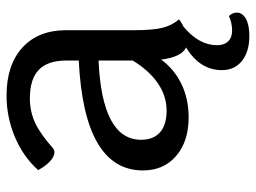

<svg xmlns="http://www.w3.org/2000/svg" viewBox="-120 -480 800 601"><g transform="rotate(-90 280.5 -180.0)"><path d="M541 161Q541 178 522 189Q503 200 468 200Q419 200 390 177Q361 154 361 114Q361 45 432 2Q402 -12 394 -76Q364 -35 317.5 -12.5Q271 10 213 10Q138 10 92.5 -29Q47 -68 47 -133Q47 -317 391 -334V-373Q391 -431 362 -459Q333 -487 272 -487Q232 -487 197 -471Q162 -455 117 -415Q110 -410 104 -410Q91 -410 76 -423.5Q61 -437 48 -461Q90 -508 152 -534Q214 -560 281 -560Q377 -560 431.5 -510.5Q486 -461 486 -373V-160Q486 -102 493.5 -72Q501 -42 520 -20Q506 -10 497 -6Q439 42 439 99Q439 121 451 133.5Q463 146 484 146Q510 146 530 136Q541 146 541 161ZM391 -165V-272Q143 -261 143 -139Q143 -100 166.5 -79.5Q190 -59 234 -59Q280 -59 320 -86.5Q360 -114 391 -165Z"/></g></svg>

Font: Krub Medium
Style: Regular
Weight: 500
Designer: Ekaluck Peanpanawate
Foundry: Cadson Demak Co.,Ltd.
Version: Version 1.000; ttfautohint (v1.6)